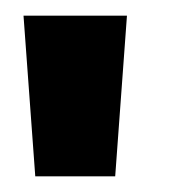

<svg xmlns="http://www.w3.org/2000/svg" viewBox="-20 -743 241 245"><path d="M25 -518 10 -723H142L127 -518Z"/></svg>

Font: Lil Grotesk Black
Style: Regular
Weight: 900
Designer: Bastien Sozeau
Foundry: NBR — Bastien Sozeau
Version: Version 3.003; ttfautohint (v1.8.4.7-5d5b);gftools[0.9.33]